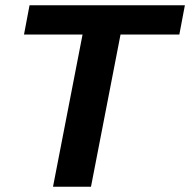

<svg xmlns="http://www.w3.org/2000/svg" viewBox="-20 -708 721 728"><path d="M437 -577 325 0H181L293 -577H71L92 -688H681L660 -577Z"/></svg>

Font: Libra Sans Modern
Style: Bold Italic
Weight: 700
Italic angle: -12°
Foundry: Stefan Peev, Context Ltd
Version: Version 1.000